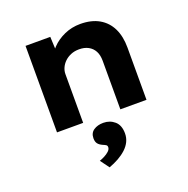

<svg xmlns="http://www.w3.org/2000/svg" viewBox="-144 -678 1083 1107"><g transform="rotate(-20 397.0 -124.5)"><path d="M125.8 0V-530.7H277.6L283.4 -406.7L245.3 -395.9Q258 -434.7 289.4 -467.8Q320.9 -500.9 366.5 -521.3Q412.2 -541.7 465 -541.7Q532.9 -541.7 580 -514.7Q627 -487.6 650.9 -438.3Q674.8 -389 674.8 -320.6V0H514.4V-298.1Q514.4 -333.4 501.6 -357.2Q488.8 -381.1 464.6 -394.1Q440.4 -407 408.1 -406.6Q379.9 -406.6 357.6 -397.1Q335.3 -387.7 319.3 -372.3Q303.4 -356.9 294.8 -337.9Q286.2 -318.8 286.2 -299.1V0H206.5Q174.2 0 154 0Q133.8 0 125.8 0ZM341.9 293.1 301.8 238.5Q315.8 233.9 332.6 225.3Q349.4 216.7 361.8 205.2Q374.2 193.6 374.2 180.7Q374.2 171.6 368 167.2Q361.8 162.9 349.6 158Q330 149.5 320.7 137.5Q311.4 125.5 311.4 104.5Q311.4 71.7 335.4 55.6Q359.3 39.4 394.8 39.4Q435 39.4 463.7 64.3Q492.3 89.2 492.3 139.4Q492.3 166.5 481 189.6Q469.7 212.6 449.2 231.6Q428.6 250.6 401.1 266.1Q373.7 281.5 341.9 293.1Z"/></g></svg>

Font: Lexend Exa
Style: Regular
Weight: 400
Designer: Bonnie Shaver-Troup, Thomas Jockin
Foundry: Lexend
Version: Version 1.007